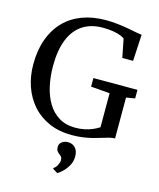

<svg xmlns="http://www.w3.org/2000/svg" viewBox="-144 -852 1008 1221"><g transform="rotate(15 360.0 -242.0)"><path d="M377.5 11Q294 11 228.5 -17.5Q163 -46 117.8 -97Q72.5 -148 49 -215.5Q25.5 -283 25.5 -361Q25.5 -454.5 51.8 -527Q78 -599.5 127 -649.8Q176 -700 245 -725.8Q314 -751.5 399.5 -751.5Q439 -751.5 476.8 -747.2Q514.5 -743 547 -737Q579.5 -731 604.2 -726.2Q629 -721.5 642.5 -720.5L633 -546H562L538 -667.5Q531.5 -673.5 513 -681.2Q494.5 -689 464.5 -694.5Q434.5 -700 393 -700Q315 -700 260.8 -664.2Q206.5 -628.5 178 -558Q149.5 -487.5 149.5 -382.5Q149.5 -315.5 162.8 -254Q176 -192.5 204.5 -144.2Q233 -96 278.2 -68Q323.5 -40 387 -40Q419 -40 446.8 -45.8Q474.5 -51.5 498.2 -61.5Q522 -71.5 542 -84.5V-308.5L417.5 -318.5V-375H707.5V-318.5L650 -309V-40Q630.5 -39.5 610 -34Q589.5 -28.5 565.8 -21Q542 -13.5 514 -6.2Q486 1 452 6Q418 11 377.5 11ZM435 138Q434.5 172 418.2 199.5Q402 227 382.5 244.8Q363 262.5 352.5 268H351.5L320.5 249L320 243Q334 235.5 343.8 216.5Q353.5 197.5 353.5 183.5Q353.5 168.5 347 160.8Q340.5 153 332.5 147.5Q324.5 141.5 318 133Q311.5 124.5 311.5 108Q311.5 89.5 321.2 79Q331 68.5 343.8 64.5Q356.5 60.5 365.5 60.5H368Q398 60.5 416.5 80.8Q435 101 435 138Z"/></g></svg>

Font: Merriweather 28pt
Style: Regular
Weight: 400
Version: Version 2.100